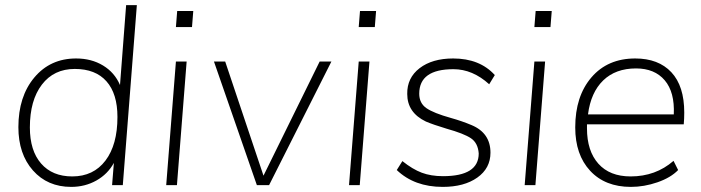

<svg xmlns="http://www.w3.org/2000/svg" viewBox="-20 -725 2745 752"><path d="M474 -705H516L461 0H419L426 -87Q402 -43 357.5 -18Q313 7 259 7Q166 7 109 -57.5Q52 -122 52 -227Q52 -347 114.5 -421.5Q177 -496 278 -496Q338 -496 383.5 -468.5Q429 -441 450 -392ZM440 -267Q440 -358 397 -406.5Q354 -455 273 -455Q191 -455 144 -393.5Q97 -332 97 -226Q97 -135 141 -84.5Q185 -34 263 -34Q346 -34 393 -96Q440 -158 440 -267Z M673 0H631L669 -484H711ZM669 -619 674 -682H737L732 -619Z M1012 -37 1232 -484H1278L1034 0H986L818 -484H862Z M1389 0H1347L1385 -484H1427ZM1385 -619 1390 -682H1453L1448 -619Z M1534 -59 1556 -94Q1596 -62 1632 -48.5Q1668 -35 1715 -35Q1855 -35 1855 -124Q1852 -165 1824.5 -183.5Q1797 -202 1729 -221Q1676 -237 1648 -249Q1575 -284 1575 -357Q1574 -420 1623.5 -458Q1673 -496 1755 -496Q1859 -496 1918 -431L1896 -395Q1831 -454 1756 -454Q1622 -454 1622 -358Q1622 -321 1650 -301.5Q1678 -282 1746 -263Q1789 -251 1827 -235Q1901 -204 1901 -127Q1901 -66 1849.5 -29.5Q1798 7 1714 7Q1603 7 1534 -59Z M2077 0H2035L2073 -484H2115ZM2073 -619 2078 -682H2141L2136 -619Z M2658 -238H2279V-222Q2279 -134 2323.5 -84Q2368 -34 2450 -34Q2548 -34 2618 -95L2636 -59Q2607 -29 2555 -11Q2503 7 2451 7Q2350 7 2291.5 -56Q2233 -119 2233 -226Q2233 -348 2296.5 -422Q2360 -496 2468 -496Q2559 -496 2609.5 -442Q2660 -388 2660 -284Q2660 -260 2658 -238ZM2283 -277H2619Q2623 -364 2583.5 -410.5Q2544 -457 2471 -457Q2391 -457 2342.5 -410Q2294 -363 2283 -277Z"/></svg>

Font: Iunito ExtraLight
Style: Italic
Weight: 200
Italic angle: -4.541°
Designer: Vernon Adams
Foundry: Vernon Adams
Version: Version 2.001;November 30, 2019;FontCreator 12.0.0.2547 64-b